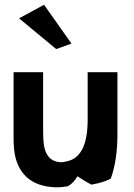

<svg xmlns="http://www.w3.org/2000/svg" viewBox="-20 -776 561 806"><path d="M280 -593 165 -756 60 -699 216 -570ZM37 -473V-203C37 -190 37 -177 38 -165C43 -61 98 0 195 9C218 12 241 10 264 6C282 -3 295 -19 305 -36C327 -22 345 -10 364 -1C394 -6 422 -14 445 -26C464 -79 473 -140 473 -213V-473H348V-274C348 -177 324 -107 252 -97C248 -96 244 -95 239 -95C189 -95 165 -129 162 -190C161 -207 161 -225 161 -243V-473Z"/></svg>

Font: Bluebird
Style: Nrw
Weight: 400
Designer: Jasper
Foundry: Cannot Into Space Fonts
Version: Version 0.98